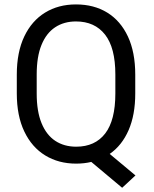

<svg xmlns="http://www.w3.org/2000/svg" viewBox="-20 -741 706 881"><path d="M601.6 64 540.5 120.6 398.9 2Q366.2 9.8 329.6 9.8Q249 9.8 187.5 -27.8Q126 -65.4 91.6 -137.5Q57.1 -209.5 57.1 -312V-398.4Q57.1 -501.5 91.3 -573.5Q125.5 -645.5 186.8 -683.1Q248 -720.7 328.6 -720.7Q411.1 -720.7 472.2 -683.1Q533.2 -645.5 566.9 -573.5Q600.6 -501.5 600.6 -398.4V-312Q600.6 -213.9 570.1 -143.8Q539.6 -73.7 483.4 -34.7ZM148.4 -312Q148.4 -230 170.7 -175.8Q192.9 -121.6 233.6 -94.7Q274.4 -67.9 329.6 -67.9Q416 -67.9 462.6 -128.4Q509.3 -189 509.3 -312V-399.4Q509.3 -522 461.9 -582.3Q414.6 -642.6 328.6 -642.6Q273.4 -642.6 232.9 -615.7Q192.4 -588.9 170.4 -534.9Q148.4 -481 148.4 -399.4Z"/></svg>

Font: Robert Sans Medium
Style: Regular
Weight: 500
Designer: Christian Robertson (extended by Adam Twardoch)
Foundry: Google
Version: Version 12.135;April 2, 2019;FontCreator 11.5.0.2425 64-bit;